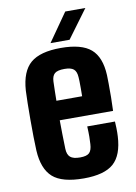

<svg xmlns="http://www.w3.org/2000/svg" viewBox="-88 -831 635 897"><g transform="rotate(-10 230.0 -382.5)"><path d="M236.5 9.5Q133.5 9.5 89.2 -30Q45 -69.5 40 -157Q38.5 -183.5 38 -222.5Q37.5 -261.5 37.5 -303.5Q37.5 -345.5 38.2 -382.5Q39 -419.5 40 -441.5Q46 -532 91.5 -570.8Q137 -609.5 235 -609.5Q333.5 -609.5 377.8 -571.2Q422 -533 426 -447Q426.5 -435 426.8 -406.2Q427 -377.5 426.8 -342.5Q426.5 -307.5 425 -277.5H172Q172 -245 172.8 -211.8Q173.5 -178.5 174.5 -142Q175.5 -114 189.5 -102Q203.5 -90 236 -90Q267.5 -90 279.8 -102Q292 -114 293.5 -143Q294.5 -158 294.8 -178.2Q295 -198.5 293.5 -227H425Q426 -218.5 426.5 -195.8Q427 -173 426 -157Q421.5 -68 377.8 -29.2Q334 9.5 236.5 9.5ZM172.5 -370H294.5Q294.5 -389.5 294.8 -408.5Q295 -427.5 294.5 -441.5Q294 -455.5 293.5 -461Q292 -487.5 278.8 -498.8Q265.5 -510 235 -510Q201.5 -510 188.5 -498.5Q175.5 -487 174.5 -461Q174 -437.5 173.2 -414.8Q172.5 -392 172.5 -370ZM192 -640 285.5 -773.5H381L282.5 -640Z"/></g></svg>

Font: Big Shoulders Text Thin ExtraBold
Style: Regular
Weight: 800
Version: Version 2.002